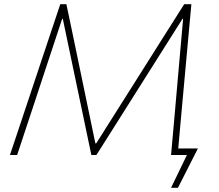

<svg xmlns="http://www.w3.org/2000/svg" viewBox="-20 -733 1034 908"><path d="M27 0Q47 -59.5 66.2 -117Q85.5 -174.5 107 -239.5L185 -473.5Q206.5 -537.5 225.2 -594Q244 -650.5 265 -713H294Q312.5 -625.5 329.8 -542.5Q347 -459.5 364 -377.5L431 -55H435L639.5 -378.5Q691 -460 743.2 -542.8Q795.5 -625.5 851 -713H885Q879.5 -651.5 874.2 -595.2Q869 -539 863 -472.5L841.5 -237Q836.5 -181.5 832 -132Q827.5 -82.5 823 -31H916Q891.5 17.5 868 63.5Q856.5 86.5 845 109Q833.5 131.5 821.5 155H789L864 0H789Q799 -110.5 807.8 -211Q816.5 -311.5 824 -396L846 -644H843L674 -376.5Q613 -280 551.2 -182Q489.5 -84 436 0H412Q401 -52 387.8 -115.5Q374.5 -179 360.5 -245.8Q346.5 -312.5 333.5 -374L277 -644H274L192 -396Q163.5 -310 130.8 -210.5Q98 -111 61 0Z"/></svg>

Font: Commissioner Thin
Style: Italic
Weight: 100
Italic angle: -12°
Designer: Kostas Bartsokas
Foundry: Kostas Bartsokas
Version: Version 1.000; ttfautohint (v1.8.3)